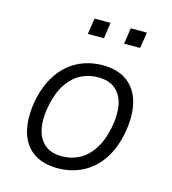

<svg xmlns="http://www.w3.org/2000/svg" viewBox="-106 -787 788 882"><g transform="rotate(15 287.5 -346.0)"><path d="M248 8Q176 8 130 -25.5Q84 -59 68.5 -122.5Q53 -186 70 -274Q83 -331 107 -374Q131 -417 164.5 -445.5Q198 -474 239.5 -488.5Q281 -503 328 -503Q400 -503 445.5 -469Q491 -435 506.5 -372Q522 -309 505 -221Q493 -164 469 -121Q445 -78 411.5 -49.5Q378 -21 336.5 -6.5Q295 8 248 8ZM252 -50Q297 -50 334.5 -69.5Q372 -89 399.5 -130Q427 -171 440 -234Q460 -334 428.5 -389Q397 -444 322 -444Q278 -444 240.5 -425Q203 -406 175.5 -365.5Q148 -325 135 -262Q115 -161 146.5 -105.5Q178 -50 252 -50ZM396 -624 407 -700H484L472 -624ZM223 -624 235 -700H311L300 -624Z"/></g></svg>

Font: Nunito Sans 7pt SemiCondensed Light
Style: Italic
Weight: 300
Width: 4
Italic angle: -9°
Designer: Vernon Adams
Foundry: Vernon Adams
Version: Version 3.101;gftools[0.9.27]